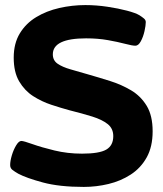

<svg xmlns="http://www.w3.org/2000/svg" viewBox="-20 -728 640 756"><path d="M310 8Q214 8 149 -9.5Q84 -27 52 -44Q38 -52 29 -59Q20 -66 20 -78Q20 -94 26.5 -116Q33 -138 43.5 -155.5Q54 -173 64 -173Q73 -173 108 -160.5Q143 -148 194.5 -135.5Q246 -123 303 -123Q371 -123 398.5 -139Q426 -155 426 -192Q426 -222 404 -239.5Q382 -257 343.5 -269Q305 -281 253 -294Q220 -303 182 -315.5Q144 -328 110.5 -349.5Q77 -371 55.5 -407.5Q34 -444 34 -501Q34 -557 58 -596.5Q82 -636 122.5 -660.5Q163 -685 213.5 -696.5Q264 -708 316 -708Q359 -708 402.5 -701.5Q446 -695 480 -686Q514 -677 529 -668Q540 -661 547 -655Q554 -649 554 -641Q554 -628 549 -605.5Q544 -583 534.5 -565.5Q525 -548 513 -548Q501 -548 472.5 -555.5Q444 -563 405 -570Q366 -577 319 -577Q188 -577 188 -514Q188 -490 207 -477Q226 -464 257.5 -455Q289 -446 327 -435Q369 -423 413.5 -409Q458 -395 496 -372.5Q534 -350 557.5 -311.5Q581 -273 581 -211Q581 -150 557.5 -108Q534 -66 494.5 -40.5Q455 -15 407 -3.5Q359 8 310 8Z"/></svg>

Font: Asap Expanded
Style: Bold
Weight: 700
Width: 7
Designer: Pablo Cosgaya
Foundry: Omnibus-Type
Version: Version 3.001; ttfautohint (v1.8.4.7-5d5b)